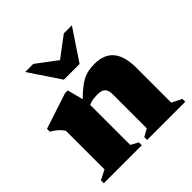

<svg xmlns="http://www.w3.org/2000/svg" viewBox="-178 -823 968 968"><g transform="rotate(-45 306.0 -338.5)"><path d="M254 -350V-42.5L294 -20.5V0H23V-20.5L75 -47V-322.5Q62 -341.5 47.2 -354Q32.5 -366.5 14.5 -375.5V-396.5L206.5 -459.5H225.5ZM332 -20.5 372 -42.5V-285Q372 -305.5 366 -317.5Q360 -329.5 347.2 -334.5Q334.5 -339.5 314.5 -339.5Q290.5 -339.5 270.8 -334Q251 -328.5 234 -318.5L215.5 -340Q250.5 -379.5 277.5 -403Q304.5 -426.5 327 -438.8Q349.5 -451 370.8 -455Q392 -459 415 -459Q484 -459 517.5 -418Q551 -377 551 -295V-47L604 -20.5V0H332ZM338 -571H274L415 -677H472.5L362 -511.5H250L139.5 -677H197Z"/></g></svg>

Font: Newsreader 24pt ExtraBold
Style: Regular
Weight: 800
Designer: Hugues Gentile
Foundry: Production Type
Version: Version 1.003